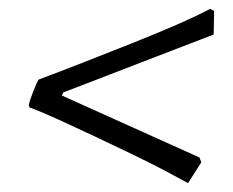

<svg xmlns="http://www.w3.org/2000/svg" viewBox="-20 -500 526 434"><path d="M405 -86Q389 -95 356 -112.5Q323 -130 280.5 -150.5Q238 -171 193.5 -192Q149 -213 110.5 -230.5Q72 -248 47 -257L45 -262Q47 -273 55 -293Q63 -313 67 -320Q115 -338 170 -359.5Q225 -381 279 -402.5Q333 -424 379 -444Q425 -464 455 -480L464 -475L463 -422L123 -291L120 -284L431 -144L435 -133Z"/></svg>

Font: Labrada
Style: Italic
Weight: 400
Italic angle: -7°
Designer: Mercedes Jáuregui
Foundry: Omnibus-Type Team
Version: Version 1.000